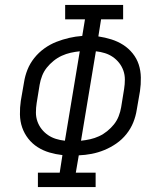

<svg xmlns="http://www.w3.org/2000/svg" viewBox="-20 -755 640 775"><path d="M133 0V-58H221L232 -129Q205 -132 179.5 -139.5Q154 -147 132 -161Q110 -175 94 -195.5Q78 -216 69.5 -240.5Q61 -265 60.5 -293Q60 -321 64 -348L77 -423Q81 -449 91 -474Q101 -499 118.5 -521Q136 -543 159 -559.5Q182 -576 207.5 -586Q233 -596 259 -602Q285 -608 312 -610L323 -677H243V-735H477V-677H388L377 -608Q404 -604 429.5 -596Q455 -588 477 -574Q499 -560 515.5 -539.5Q532 -519 540 -494.5Q548 -470 548.5 -442Q549 -414 545 -387L532 -312Q528 -286 518 -261Q508 -236 490.5 -214Q473 -192 450 -176Q427 -160 401.5 -149.5Q376 -139 350 -134Q324 -129 298 -128L286 -58H366V0ZM242 -187 302 -548Q283 -546 265 -542Q247 -538 229.5 -530Q212 -522 196.5 -509.5Q181 -497 169 -482Q157 -467 150 -449Q143 -431 140 -413L128 -339Q125 -320 125 -301Q125 -282 131 -265Q137 -248 148 -234Q159 -220 173.5 -210Q188 -200 205.5 -194.5Q223 -189 242 -187ZM307 -187Q326 -189 344 -193Q362 -197 379.5 -205Q397 -213 412.5 -225.5Q428 -238 440 -253Q452 -268 459 -286Q466 -304 469 -322L481 -396Q484 -415 484 -434Q484 -453 478 -470Q472 -487 461 -501Q450 -515 435.5 -525Q421 -535 403.5 -540.5Q386 -546 367 -548Z"/></svg>

Font: Iosevka Curly Slab LtEx
Style: Italic
Weight: 300
Width: 7
Italic angle: -9°
Monospace: yes
Designer: Belleve Invis
Foundry: Belleve Invis
Version: Version 11.1.0; ttfautohint (v1.8.3)